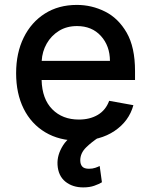

<svg xmlns="http://www.w3.org/2000/svg" viewBox="-20 -573 627 797"><path d="M306.5 11Q226.2 11 168 -23.8Q109.7 -58.6 78.3 -121.6Q46.9 -184.7 46.9 -269.2Q46.9 -353 78.3 -416.9Q109.7 -480.8 166.4 -516.7Q223 -552.6 299 -552.6Q360.8 -552.6 416 -525Q471.2 -497.5 505.9 -437.3Q540.5 -377.1 540.5 -278.4V-240.8H152.7Q154.8 -161.9 197.1 -119.3Q239.3 -76.7 307.5 -76.7Q353 -76.7 386 -96.2Q419 -115.8 433.2 -154.5L533.7 -136.4Q515.6 -70 455.6 -29.5Q395.6 11 306.5 11ZM153.1 -320.3H436.4Q436.1 -382.8 398.8 -423.8Q361.5 -464.8 299.7 -464.8Q256.7 -464.8 224.6 -444.8Q192.5 -424.7 173.8 -391.9Q155.2 -359 153.1 -320.3ZM325.6 204.9Q280.9 204.9 251.2 180.8Q221.6 156.6 218.8 111.2Q216.3 70.3 242 30Q267.8 -10.3 330.3 -38.4L393.5 -5Q361.2 15.6 337.2 39.2Q313.2 62.9 313.2 92.7Q313.2 109 321.4 118.3Q329.5 127.5 349.4 127.5Q364 127.5 375.4 123.6Q386.7 119.7 393.8 116.1L403.1 183.6Q391 191.1 371.4 198Q351.9 204.9 325.6 204.9Z"/></svg>

Font: Inter UI Medium
Style: Regular
Weight: 500
Designer: Rasmus Andersson
Foundry: rsms
Version: 3.2;8d6f07862